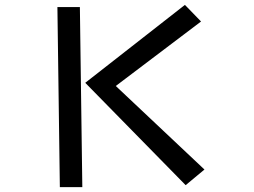

<svg xmlns="http://www.w3.org/2000/svg" viewBox="-20 -743 1040 786"><path d="M329 -404 737 -723 803 -655 454 -391 817 -49 740 15ZM215 -714H307L317 23H225Z"/></svg>

Font: Moralerspace Krypton JPDOC
Style: Regular
Weight: 400
Version: v0.0.6; ttfautohint (v1.8.4.7-5d5b-dirty) -l 6 -r 45 -G 200 